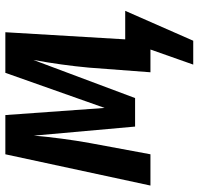

<svg xmlns="http://www.w3.org/2000/svg" viewBox="-32 -536 725 700"><g transform="rotate(-90 330.0 -186.5)"><path d="M640 -92 531 156H444L499 0H416L433 -225Q442 -323 461 -427L322 -56H218L185 -425Q176 -321 158 -221L117 0H3L117 -529H260L286 -167L414 -529H562L536 -92Z"/></g></svg>

Font: Fira Sans Condensed Medium
Style: Italic
Weight: 500
Width: 3
Italic angle: -8°
Designer: bBox Type GmbH & Carrois Corporate GbR & Edenspiekermann AG
Foundry: bBox Type GmbH & Carrois Corporate GbR & Edenspiekermann AG
Version: Version 4.301